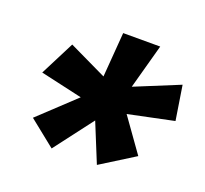

<svg xmlns="http://www.w3.org/2000/svg" viewBox="-90 -827 731 685"><g transform="rotate(20 275.5 -484.0)"><path d="M44.9 -489.7 204.1 -453.6 68.8 -326.7 168.9 -246.6 280.8 -393.6 340.8 -246.6 468.8 -326.7 378.4 -453.6 550.8 -489.7 530.3 -620.1 362.3 -551.3 408.7 -720.7H268.1L254.9 -551.3L111.3 -620.1Z"/></g></svg>

Font: Roboto Flex
Style: wght 700 wdth 100 opsz 14.0 GRAD 0.00 slnt -10.00 XTRA 468 XOPQ 96 YOPQ 79 YTLC 514 YTUC 712 YTAS 750 YTDE -203.00 YTFI 738
Weight: 700
Italic angle: -10°
Designer: Berlow after Robertson
Foundry: Google
Version: Version 3.100